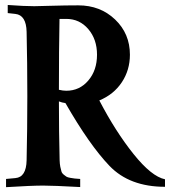

<svg xmlns="http://www.w3.org/2000/svg" viewBox="-20 -754 689 775"><path d="M4.4 1.5V-31.7L42.5 -35.2H42Q85.9 -38.6 87.4 -106.9Q90.3 -231 90.3 -366.2Q90.3 -501.5 87.4 -625.5Q85.9 -692.9 42 -697.8L11.2 -701.2V-733.9Q78.6 -729 118.2 -729Q132.3 -729 188.2 -730.7Q244.1 -732.4 295.9 -732.4Q384.8 -732.4 444.6 -675.3Q504.4 -618.2 504.4 -533.2Q504.4 -471.2 471.7 -421.9Q439 -372.6 380.9 -348.6Q446.3 -223.1 519 -132.3Q591.8 -41.5 646 -30.3V0Q502.9 0 421.9 -84.5Q341.3 -168.5 244.1 -337.9Q230 -339.8 217.8 -344.7Q217.8 -222.2 220.7 -106.9Q221.2 -91.8 223.4 -80.8Q225.6 -69.8 228 -62Q230.5 -54.2 237.1 -49.1Q243.7 -43.9 248 -41Q252.4 -38.1 263.9 -36.1Q275.4 -34.2 281.7 -33.4Q288.1 -32.7 303.7 -31.7V1Q194.8 -4.9 154.3 -4.9Q107.9 -4.9 4.4 1.5ZM220.2 -677.7Q217.8 -554.2 217.8 -391.6Q234.4 -387.7 247.6 -387.7Q301.3 -387.7 336.4 -429Q371.6 -470.2 371.6 -533.2Q371.6 -595.2 336.4 -636.5Q301.3 -677.7 247.6 -677.7Z"/></svg>

Font: Flanker
Style: Bold
Weight: 700
Designer: Flanker
Foundry: Flanker
Version: Version 2.021